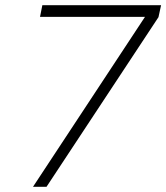

<svg xmlns="http://www.w3.org/2000/svg" viewBox="-20 -719 640 739"><path d="M538 -654H134L143 -699H600L590 -653L159 0H107Z"/></svg>

Font: Prompt ExtraLight
Style: Italic
Weight: 275
Italic angle: -12°
Designer: Katatrad Team
Foundry: CadsonDemak
Version: Version 1.000